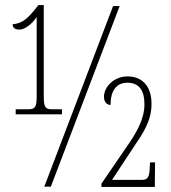

<svg xmlns="http://www.w3.org/2000/svg" viewBox="-20 -738 677 759"><path d="M42 -286H225V-306H186C159 -306 153 -314 153 -359V-718H132L128 -713C93 -669 73 -646 30 -642C30 -626 42 -621 57 -621C75 -621 104 -639 125 -671V-359C125 -314 119 -306 91 -306H42ZM155 0H181L453 -714H427ZM381 1H592L593 -96H573L572 -77C571 -40 565 -27 542 -27H423L508 -156C542 -207 579 -257 579 -327C579 -402 538 -436 484 -436C432 -436 391 -396 391 -355C391 -334 404 -323 417 -323C417 -377 438 -411 484 -411C530 -411 551 -380 551 -326C551 -265 517 -210 483 -161L381 -12Z"/></svg>

Font: Noto Serif ExtraCondensed Thin
Style: Regular
Weight: 100
Width: 2
Designer: Monotype Design Team
Foundry: Monotype Imaging Inc.
Version: Version 2.013